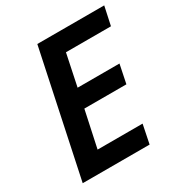

<svg xmlns="http://www.w3.org/2000/svg" viewBox="-168 -835 904 957"><g transform="rotate(-30 284.0 -357.0)"><path d="M32 0H417L439 -108H180L225 -318H467L489 -425H248L286 -607H545L568 -714H183Z"/></g></svg>

Font: Noto Sans SemiBold
Style: Italic
Weight: 600
Italic angle: -12°
Designer: Monotype Design Team
Foundry: Monotype Imaging Inc.
Version: Version 2.013